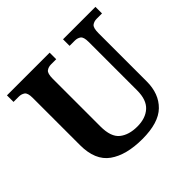

<svg xmlns="http://www.w3.org/2000/svg" viewBox="-175 -900 1097 1097"><g transform="rotate(-45 373.5 -352.0)"><path d="M387 10Q257 10 183.5 -42.5Q110 -95 110 -218V-600Q110 -640 94.5 -650.5Q79 -661 59 -661H16V-714H361V-661H319Q298 -661 283 -650Q268 -639 268 -596V-210Q268 -126 308.5 -93.5Q349 -61 417 -61Q484 -61 523 -96.5Q562 -132 562 -208V-600Q562 -640 547 -650.5Q532 -661 511 -661H469V-714H731V-661H688Q667 -661 652 -650Q637 -639 637 -596V-206Q637 -106 577.5 -48Q518 10 387 10Z"/></g></svg>

Font: Noto Serif Khojki
Style: Regular
Weight: 400
Designer: Juan Bruce
Version: Version 2.002